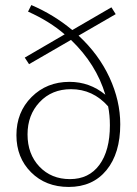

<svg xmlns="http://www.w3.org/2000/svg" viewBox="-20 -736 541 760"><path d="M291 -595Q371 -521 413.5 -429Q456 -337 456 -244Q456 -129 401.5 -62.5Q347 4 252 4Q161 4 103 -54Q45 -112 45 -201Q45 -292 105 -352Q165 -412 255 -412Q335 -412 397 -361Q361 -482 261 -578L95 -482L78 -508L236 -600Q176 -652 91 -690L104 -716Q193 -678 266 -617L421 -707L438 -680ZM257 -27Q332 -27 373.5 -83.5Q415 -140 415 -240Q415 -280 408 -315Q348 -383 261 -383Q185 -383 137 -332Q89 -281 89 -204Q89 -126 136 -76.5Q183 -27 257 -27Z"/></svg>

Font: EauTest Light
Style: Regular
Weight: 300
Designer: Christian Thalmann (Catharsis Fonts)
Version: Version 0.001;PS 000.001;hotconv 1.0.88;makeotf.lib2.5.64775